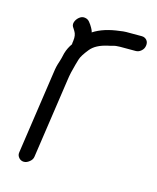

<svg xmlns="http://www.w3.org/2000/svg" viewBox="-83 -564 503 617"><g transform="rotate(15 168.5 -255.0)"><path d="M54 -6C61 -6 67 -9 73 -14C79 -19 82 -24 83 -31L122 -298C124 -313 128 -331 134 -352L139 -369C142 -379 150 -391 162 -406C174 -421 192 -430 217 -436C221 -437 228 -438 234 -440C240 -442 248 -443 257 -443H309C316 -443 321 -445 327 -450C333 -455 336 -461 337 -468C338 -475 337 -481 333 -486C329 -491 323 -494 316 -494H264C257 -494 251 -493 244 -492C209 -488 180 -479 157 -464C157 -467 154 -475 146 -487L140 -495C136 -500 131 -503 124 -504C117 -505 111 -503 105 -498C99 -493 95 -487 93 -480C91 -473 93 -467 97 -462L102 -454C107 -446 109 -436 107 -422L106 -415V-411C99 -401 93 -390 89 -376L85 -359C84 -354 81 -346 78 -336C75 -326 73 -313 71 -298L32 -31C31 -24 33 -19 37 -14C41 -9 47 -6 54 -6Z"/></g></svg>

Font: AppleStorm
Style: Ita
Weight: 400
Foundry: Cannot Into Space Fonts
Version: Version 1.01